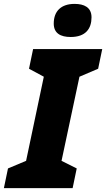

<svg xmlns="http://www.w3.org/2000/svg" viewBox="-56 -966 545 986"><path d="M307 -776C384 -776 414 -819 414 -877C414 -929 375 -946 327 -946C258 -946 220 -909 220 -845C220 -795 255 -776 307 -776ZM-36 0H317L338 -101L260 -140L352 -572L448 -613L469 -714H114L93 -613L169 -572L78 -140L-15 -101Z"/></svg>

Font: Noto Sans SemiCondensed Black
Style: Italic
Weight: 900
Width: 4
Italic angle: -12°
Designer: Monotype Design Team
Foundry: Monotype Imaging Inc.
Version: Version 2.013